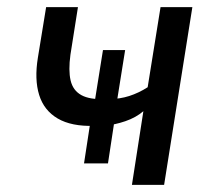

<svg xmlns="http://www.w3.org/2000/svg" viewBox="-20 -517 601 537"><path d="M349 0 381 -206Q360 -188 330.5 -178Q301 -168 276 -166L301 -185L282 -60H215L234 -184L244 -165Q180 -163 141.5 -185.5Q103 -208 89.5 -251.5Q76 -295 86 -356L109 -497H198L177 -364Q171 -320 177.5 -292Q184 -264 207.5 -251Q231 -238 274 -240L244 -227L268 -377H330L306 -227L286 -240Q315 -240 341.5 -248.5Q368 -257 393 -273L429 -497H518L439 0Z"/></svg>

Font: Nunito Sans 7pt Condensed Medium
Style: Italic
Weight: 500
Width: 3
Italic angle: -9°
Designer: Vernon Adams
Foundry: Vernon Adams
Version: Version 3.101;gftools[0.9.27]